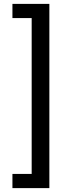

<svg xmlns="http://www.w3.org/2000/svg" viewBox="-20 -803 351 988"><path d="M234 -783V165H44V92H143V-710H44V-783Z"/></svg>

Font: Teko Regular
Style: Regular
Weight: 400
Designer: Manushi Parikh, Jonny Pinhorn
Foundry: Indian Type Foundry
Version: Version 1.105;PS 1.0;hotconv 1.0.78;makeotf.lib2.5.61930; tt